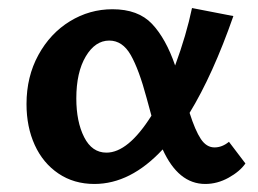

<svg xmlns="http://www.w3.org/2000/svg" viewBox="-20 -451 643 478"><path d="M591 -44Q577 -24 549 -8.5Q521 7 491 7Q424 7 385 -79Q305 7 215 7Q164 7 125.5 -19Q87 -45 66.5 -90Q46 -135 46 -192Q46 -260 75.5 -314Q105 -368 154 -398Q203 -428 260 -428Q324 -428 358.5 -391.5Q393 -355 416 -288Q444 -364 458 -431L561 -411Q510 -265 452 -170Q466 -126 480 -105Q494 -84 514 -84Q533 -84 550 -98ZM357 -163 345 -207Q326 -278 305.5 -314Q285 -350 252 -350Q217 -350 193.5 -310.5Q170 -271 170 -206Q170 -148 189.5 -109.5Q209 -71 245 -71Q299 -71 357 -163Z"/></svg>

Font: Ysabeau Infant
Style: Bold
Weight: 700
Designer: Christian Thalmann (Catharsis Fonts)
Version: Version 0.003